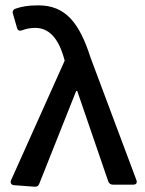

<svg xmlns="http://www.w3.org/2000/svg" viewBox="-20 -704 553 732"><path d="M33.2 2 111.3 7.8C120.1 8.8 127 4.9 129.9 -3.9L270.5 -357.4H274.4L392.6 -12.7C395.5 -4.9 401.4 0 410.2 0H487.3C499 0 503.9 -5.9 500 -17.6L325.2 -484.4C282.2 -619.1 228.5 -683.6 126 -683.6C85.9 -683.6 61.5 -678.7 39.1 -670.9C30.3 -668 26.4 -660.2 29.3 -651.4L44.9 -597.7C47.9 -586.9 54.7 -585 65.4 -588.9C79.1 -593.8 94.7 -597.7 114.3 -597.7C165 -597.7 200.2 -560.5 221.7 -490.2L226.6 -472.7L22.5 -17.6C17.6 -7.8 22.5 1 33.2 2Z"/></svg>

Font: Ed Sans Neue Medium
Style: Regular
Weight: 500
Designer: Stephen Hutchings
Version: Version 1.004;PS 001.004;hotconv 1.0.88;makeotf.lib2.5.64775